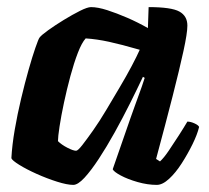

<svg xmlns="http://www.w3.org/2000/svg" viewBox="-20 -520 587 540"><path d="M186 0Q169 0 140.5 -9Q112 -18 83 -31Q54 -44 34 -56.5Q14 -69 12 -75Q14 -112 21.5 -155.5Q29 -199 39.5 -243Q50 -287 60.5 -324Q71 -361 79.5 -385.5Q88 -410 91 -414Q96 -421 115.5 -435Q135 -449 159.5 -464Q184 -479 205 -489.5Q226 -500 236 -500Q255 -500 281.5 -491.5Q308 -483 338 -470Q368 -457 396 -441L398 -500Q462 -500 484.5 -487.5Q507 -475 507 -448Q507 -427 496 -376.5Q485 -326 465.5 -249.5Q446 -173 419 -73L430 -66Q441 -76 454.5 -96Q468 -116 482.5 -138.5Q497 -161 507 -178Q516 -178 527 -173Q538 -168 540 -163Q535 -142 521.5 -114.5Q508 -87 491 -60.5Q474 -34 455.5 -17Q437 0 421 0Q395 0 367 -8Q339 -16 319.5 -26.5Q300 -37 297 -44L347 -188Q354 -207 359.5 -223Q365 -239 372 -257.5Q379 -276 387 -301L382 -304Q366 -270 345.5 -229Q325 -188 302.5 -147.5Q280 -107 258 -73.5Q236 -40 217.5 -20Q199 0 186 0ZM194 -96Q199 -96 211.5 -112Q224 -128 242 -153.5Q260 -179 279 -211Q298 -243 317 -275Q336 -307 350.5 -334.5Q365 -362 373 -380Q321 -395 286.5 -402.5Q252 -410 221 -412Q210 -400 199 -371.5Q188 -343 178 -306Q168 -269 160 -231.5Q152 -194 147.5 -164.5Q143 -135 143 -123Q153 -113 169.5 -104.5Q186 -96 194 -96Z"/></svg>

Font: Texturina Medium 12pt ExtraBold
Style: Italic
Weight: 800
Italic angle: -11°
Version: Version 1.002